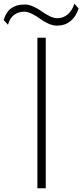

<svg xmlns="http://www.w3.org/2000/svg" viewBox="-106 -1013 443 1033"><path d="M140.1 -810.1V0H95.2V-810.1ZM293.9 -993.2 316.9 -967.8Q303.7 -924.3 273.7 -899.7Q243.7 -875 200.2 -875Q177.7 -875 152.6 -886.7Q127.4 -898.4 108.6 -912.6Q89.8 -926.8 66.4 -938.5Q43 -950.2 23.9 -950.2Q-6.8 -950.2 -30.3 -932.6Q-53.7 -915 -63 -879.9L-85.9 -904.8Q-63.5 -988.8 26.9 -988.8Q49.8 -988.8 74.7 -977.3Q99.6 -965.8 118.2 -951.9Q136.7 -938 160.2 -926.5Q183.6 -915 203.1 -915Q234.9 -915 259.3 -936.5Q283.7 -958 293.9 -993.2Z"/></svg>

Font: Sinkin Sans 200 X Light
Style: Regular
Weight: 200
Designer: Keith Bates
Foundry: K-Type
Version: Sinkin Sans (version 1.0)  by Keith Bates   •   © 2014   www